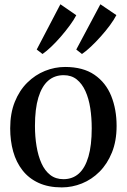

<svg xmlns="http://www.w3.org/2000/svg" viewBox="-20 -844 578 876"><path d="M26.5 -258.5Q26.5 -327 47.5 -379.2Q68.5 -431.5 104.5 -467Q140.5 -502.5 185.2 -520.5Q230 -538.5 277 -538.5Q359 -538.5 411 -502.8Q463 -467 487.5 -406Q512 -345 512 -269.5Q512 -201 490.8 -148.5Q469.5 -96 434 -60.5Q398.5 -25 353.8 -7Q309 11 262 11Q201 11 156.2 -9.5Q111.5 -30 82.8 -66.8Q54 -103.5 40.2 -152.5Q26.5 -201.5 26.5 -258.5ZM269.5 -26.5Q311 -26.5 339.8 -52.2Q368.5 -78 383.5 -129.5Q398.5 -181 398.5 -258.5Q398.5 -307 391.8 -350.8Q385 -394.5 369.8 -428.2Q354.5 -462 330.2 -481.5Q306 -501 270.5 -501Q228.5 -501 199.5 -475.5Q170.5 -450 155 -398.8Q139.5 -347.5 139.5 -269.5Q139.5 -220.5 146.8 -176.8Q154 -133 169.2 -99Q184.5 -65 209.2 -45.8Q234 -26.5 269.5 -26.5ZM353.5 -598 328 -618 438 -824.5 511 -775Q500.5 -754.5 481.8 -729Q463 -703.5 440.2 -678Q417.5 -652.5 395.2 -631.5Q373 -610.5 354.5 -598ZM173.5 -598 147.5 -618 255.5 -824.5 328 -774.5Q317.5 -754 299 -728.8Q280.5 -703.5 258.5 -678Q236.5 -652.5 214.5 -631.5Q192.5 -610.5 174.5 -598Z"/></svg>

Font: Merriweather 96pt
Style: Regular
Weight: 400
Version: Version 2.100